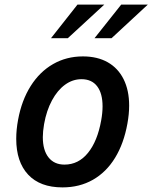

<svg xmlns="http://www.w3.org/2000/svg" viewBox="-20 -805 662 834"><path d="M50.5 -202Q50.5 -241.5 58.5 -284.5Q74 -369 113.2 -431.2Q152.5 -493.5 210.8 -526.8Q269 -560 340 -560Q403 -560 448 -534.5Q493 -509 517 -460.8Q541 -412.5 541 -346Q541 -310 533.5 -268.5Q518 -182 480 -119.8Q442 -57.5 383.8 -24.2Q325.5 9 251.5 9Q154 9 102.2 -46.5Q50.5 -102 50.5 -202ZM419.5 -282Q425.5 -315 425.5 -343Q425.5 -399.5 402 -430.2Q378.5 -461 334 -461Q295.5 -461 262.5 -437Q229.5 -413 205.8 -369Q182 -325 171.5 -266Q166 -234 166 -209.5Q166 -152.5 190.8 -121.2Q215.5 -90 260 -90Q321 -90 362.2 -141Q403.5 -192 419.5 -282ZM506.5 -785H622L464.5 -639H390.5ZM316.5 -785H433L274.5 -639H201.5Z"/></svg>

Font: JuliaMono SemiBoldItalic
Style: Regular
Weight: 600
Italic angle: -9°
Monospace: yes
Designer: cormullion
Foundry: corm
Version: Version 0.049; ttfautohint (v1.8.4)